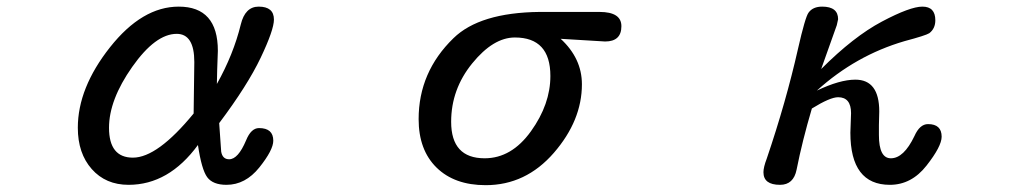

<svg xmlns="http://www.w3.org/2000/svg" viewBox="-20 -541 3040 565"><path d="M625 -178.7 630.9 -94.7Q634.8 -72.3 654.3 -72.3Q680.7 -72.3 704.1 -127.9Q718.8 -164.1 742.2 -164.1Q784.2 -164.1 784.2 -127Q784.2 -99.6 743.2 -48.3Q702.1 2.9 646.5 2.9Q606.4 2.9 589.8 -19.5Q573.2 -42 562.5 -114.3Q476.6 2.9 358.4 2.9Q291 2.9 250 -43.5Q209 -89.8 209 -165Q209 -282.2 303.7 -401.9Q398.4 -521.5 505.9 -521.5Q621.1 -521.5 621.1 -391.6L619.1 -335L618.2 -293.9Q667 -380.9 688.5 -468.8Q701.2 -521.5 741.2 -521.5Q786.1 -521.5 786.1 -483.4Q786.1 -453.1 747.1 -371.1Q708 -289.1 625 -178.7ZM549.8 -207 551.8 -358.4Q551.8 -441.4 500 -441.4Q437.5 -441.4 369.1 -344.2Q300.8 -247.1 300.8 -165Q300.8 -77.1 371.1 -77.1Q443.4 -77.1 549.8 -207Z M1629.9 -426.8Q1692.4 -369.1 1692.4 -293Q1692.4 -186.5 1609.9 -91.3Q1527.3 3.9 1409.2 3.9Q1317.4 3.9 1264.6 -47.9Q1211.9 -99.6 1211.9 -190.4Q1211.9 -329.1 1314.5 -428.7Q1391.6 -503.9 1567.4 -505.9H1744.1Q1808.6 -505.9 1808.6 -463.9Q1808.6 -418.9 1760.7 -418.9ZM1495.1 -430.7Q1431.6 -430.7 1369.6 -354.5Q1307.6 -278.3 1307.6 -182.6Q1307.6 -75.2 1406.2 -75.2Q1485.4 -75.2 1542.5 -154.8Q1599.6 -234.4 1599.6 -317.4Q1599.6 -430.7 1495.1 -430.7Z M2383.8 -274.4Q2451.2 -306.6 2497.1 -306.6Q2567.4 -306.6 2567.4 -212.9L2566.4 -172.9V-143.6Q2566.4 -75.2 2601.6 -75.2Q2639.6 -75.2 2670.9 -140.6Q2686.5 -175.8 2710.9 -175.8Q2751 -175.8 2751 -138.7Q2751 -110.4 2706.5 -53.7Q2662.1 2.9 2598.6 2.9Q2482.4 2.9 2482.4 -150.4L2484.4 -208Q2484.4 -254.9 2446.3 -254.9Q2422.9 -254.9 2369.1 -221.7Q2340.8 -126 2324.2 -42Q2315.4 2.9 2275.4 2.9Q2226.6 2.9 2226.6 -34.2Q2226.6 -48.8 2236.3 -74.2Q2293 -241.2 2328.1 -396.5Q2349.6 -491.2 2359.4 -503.9Q2372.1 -521.5 2399.4 -521.5Q2446.3 -521.5 2446.3 -484.4L2442.4 -466.8L2396.5 -337.9Q2492.2 -433.6 2575.2 -477.5Q2658.2 -521.5 2694.3 -521.5Q2732.4 -521.5 2732.4 -481.4Q2732.4 -457 2714.8 -443.4Q2704.1 -436.5 2641.6 -419.9Q2498 -377.9 2383.8 -274.4Z"/></svg>

Font: MotoyaLMaru
Style: W3 mono
Weight: 400
Version: Version 1.01